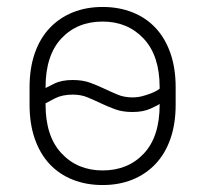

<svg xmlns="http://www.w3.org/2000/svg" viewBox="-20 -526 590 552"><path d="M275 6Q228 6 189 -9.5Q150 -25 122.5 -54.5Q95 -84 80 -127Q65 -170 65 -225V-275Q65 -330 80 -373Q95 -416 123 -445.5Q151 -475 189.5 -490.5Q228 -506 275 -506Q322 -506 361 -490.5Q400 -475 427.5 -445.5Q455 -416 470 -373Q485 -330 485 -275V-225Q485 -170 470 -127Q455 -84 427 -54.5Q399 -25 360.5 -9.5Q322 6 275 6ZM361 -246Q376 -246 389 -249.5Q402 -253 412.5 -257Q423 -261 430 -265Q437 -269 439 -271V-275Q439 -366 393 -415Q347 -464 275 -464Q202 -464 156.5 -415.5Q111 -367 111 -275V-273Q115 -275 136 -285.5Q157 -296 189 -296Q218 -296 239.5 -288Q261 -280 280 -271Q299 -262 318 -254Q337 -246 361 -246ZM275 -36Q348 -36 393.5 -84.5Q439 -133 439 -225V-227Q435 -224 413.5 -214Q392 -204 361 -204Q332 -204 310.5 -212Q289 -220 270 -229Q251 -238 232 -246Q213 -254 189 -254Q159 -254 137.5 -243Q116 -232 111 -229V-225Q111 -134 157 -85Q203 -36 275 -36Z"/></svg>

Font: PT Root UI Web Light
Style: Regular
Weight: 300
Designer: Vitaly Kuzmin
Foundry: ParaType Ltd.
Version: Version 1.000W